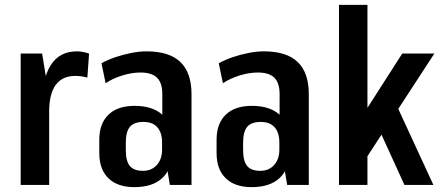

<svg xmlns="http://www.w3.org/2000/svg" viewBox="-20 -760 1809 789"><path d="M65 -540H153L182 -364V0H65ZM152 -324Q152 -434 188 -491.5Q224 -549 296 -549Q308 -549 321 -546.5Q334 -544 346 -540L339 -441Q315 -448 289 -448Q236 -448 209 -411Q182 -374 182 -302Z M647 -187V-373Q647 -419 625.5 -440.5Q604 -462 557 -462Q522 -462 483 -450Q444 -438 414 -418L397 -500Q424 -515 455.5 -525.5Q487 -536 520 -542.5Q553 -549 582 -549Q676 -549 721.5 -505Q767 -461 767 -373V0H678ZM532 9Q463 9 425.5 -27.5Q388 -64 388 -131V-186Q388 -252 425.5 -288.5Q463 -325 533 -325Q606 -325 646 -289.5Q686 -254 686 -187V-132Q686 -64 646 -27.5Q606 9 532 9ZM568 -58Q603 -58 624.5 -82Q646 -106 646 -145V-174Q646 -215 626.5 -237Q607 -259 570 -259Q531 -259 514 -239Q497 -219 497 -173V-144Q497 -98 513.5 -78Q530 -58 568 -58Z M1129 -187V-373Q1129 -419 1107.5 -440.5Q1086 -462 1039 -462Q1004 -462 965 -450Q926 -438 896 -418L879 -500Q906 -515 937.5 -525.5Q969 -536 1002 -542.5Q1035 -549 1064 -549Q1158 -549 1203.5 -505Q1249 -461 1249 -373V0H1160ZM1014 9Q945 9 907.5 -27.5Q870 -64 870 -131V-186Q870 -252 907.5 -288.5Q945 -325 1015 -325Q1088 -325 1128 -289.5Q1168 -254 1168 -187V-132Q1168 -64 1128 -27.5Q1088 9 1014 9ZM1050 -58Q1085 -58 1106.5 -82Q1128 -106 1128 -145V-174Q1128 -215 1108.5 -237Q1089 -259 1052 -259Q1013 -259 996 -239Q979 -219 979 -173V-144Q979 -98 995.5 -78Q1012 -58 1050 -58Z M1401 -178 1633 -540H1765L1471 -89ZM1373 -740H1490V0H1373ZM1522 -263 1604 -340 1761 0H1642Z"/></svg>

Font: Pathway Extreme Condensed SemiBold
Style: Regular
Weight: 600
Width: 3
Version: Version 1.001;gftools[0.9.26]